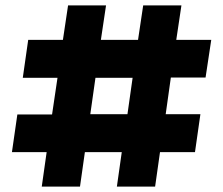

<svg xmlns="http://www.w3.org/2000/svg" viewBox="-20 -688 823 708"><path d="M313 -267H450L469 -401H332ZM134 0 152 -127H24L44 -266H172L192 -401H64L84 -541H212L231 -668H371L352 -541H489L508 -668H649L630 -541H759L738 -402H610L591 -267H719L699 -127H570L552 0H411L429 -127H293L275 0Z"/></svg>

Font: Atkinson Hyperlegible Pro
Style: Bold
Weight: 700
Designer: Elliott Scott, Megan Eiswerth, Linus Boman, Theodore Petrosky, Jacob Perez
Foundry: Braille Institute
Version: Version 1.5.1